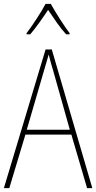

<svg xmlns="http://www.w3.org/2000/svg" viewBox="-20 -970 496 990"><path d="M215 -950Q198 -918 168 -872Q138 -826 117 -799V-793H136Q158 -819 183.5 -854.5Q209 -890 228 -919Q248 -889 272.5 -854Q297 -819 321 -793H339V-799Q321 -822 290.5 -869.5Q260 -917 242 -950ZM118 -301 206 -603Q212 -625 218.5 -645.5Q225 -666 231 -689Q237 -664 243 -644Q249 -624 255 -603L340 -301ZM456 0 247 -715H215L0 0H28L111 -276H348L429 0Z"/></svg>

Font: Noto Sans Display SemiCondensed Thin
Style: Regular
Weight: 250
Width: 4
Designer: Monotype Design team
Foundry: Monotype Imaging Inc.
Version: 1.000